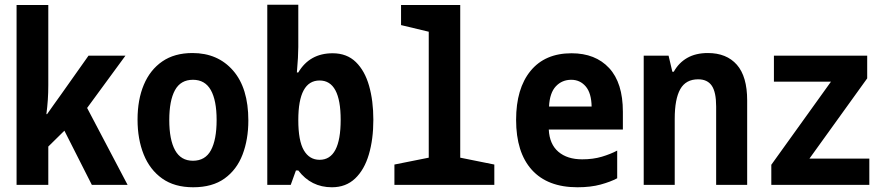

<svg xmlns="http://www.w3.org/2000/svg" viewBox="-20 -781 3750 811"><path d="M50 0V-760H184V-421Q184 -389 182 -359.5Q180 -330 176 -299H179Q192 -318 206.5 -338Q221 -358 238 -382L354 -546H510L348 -325L519 0H368L252 -229L184 -162V0Z M796 10Q717 10 665 -27Q613 -64 587 -128.5Q561 -193 561 -276Q561 -360 587.5 -423Q614 -486 665.5 -521.5Q717 -557 793 -557Q900 -557 964.5 -483Q1029 -409 1029 -272Q1029 -192 1004.5 -128Q980 -64 928.5 -27Q877 10 796 10ZM795 -102Q847 -102 871 -146.5Q895 -191 895 -274Q895 -357 870.5 -400.5Q846 -444 795 -444Q743 -444 719 -400Q695 -356 695 -274Q695 -191 719.5 -146.5Q744 -102 795 -102Z M1382 10Q1294 10 1240 -61H1230L1208 0H1109V-761H1240V-582Q1240 -544 1234 -475H1240Q1288 -556 1385 -556Q1445 -556 1483 -519Q1521 -482 1539 -418.5Q1557 -355 1557 -275Q1557 -193 1538 -128.5Q1519 -64 1480 -27Q1441 10 1382 10ZM1330 -106Q1419 -106 1419 -275Q1419 -441 1330 -441Q1240 -441 1240 -274Q1240 -186 1263.5 -146Q1287 -106 1330 -106Z M1646 0V-86L1791 -115V-647L1674 -675V-760H1924V-115L2068 -86V0Z M2419 10Q2293 10 2226.5 -63.5Q2160 -137 2160 -275Q2160 -407 2221 -481.5Q2282 -556 2394 -556Q2495 -556 2553 -493.5Q2611 -431 2611 -309V-234H2298Q2301 -172 2338.5 -140Q2376 -108 2439 -108Q2485 -108 2522 -119Q2559 -130 2587 -145V-28Q2559 -13 2517 -1.5Q2475 10 2419 10ZM2479 -331Q2478 -388 2454 -416Q2430 -444 2393 -444Q2354 -444 2328 -416.5Q2302 -389 2299 -331Z M2699 0V-546H2804L2820 -478H2826Q2847 -516 2883 -536.5Q2919 -557 2970 -557Q3049 -557 3092.5 -507.5Q3136 -458 3136 -357V0H3005V-331Q3005 -392 2986.5 -419Q2968 -446 2929 -446Q2877 -446 2853.5 -404.5Q2830 -363 2830 -279V0Z M3238 0V-85L3490 -436H3249V-546H3643V-450L3399 -111H3652V0Z"/></svg>

Font: Noto Sans Mono Condensed
Style: Bold
Weight: 700
Width: 3
Designer: Monotype Design Team
Foundry: Monotype Imaging Inc.
Version: Version 2.014